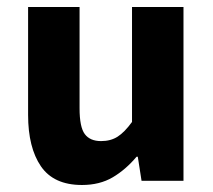

<svg xmlns="http://www.w3.org/2000/svg" viewBox="-20 -516 608 548"><path d="M214 12Q133.3 12 96.7 -41.5Q60.2 -95 60.2 -188V-496H207.1V-207Q207.1 -153.2 222 -133.3Q236.9 -113.3 268.5 -113.3Q296 -113.3 315.8 -126Q335.5 -138.6 356.8 -167.9V-496H503.7V0H384L373.3 -68.6H369.7Q338.8 -31.8 301.7 -9.9Q264.5 12 214 12Z"/></svg>

Font: SourceSans3VF
Style: Regular
Weight: 200
Designer: Paul D. Hunt
Foundry: Adobe
Version: Version 3.052;hotconv 1.1.0;makeotfexe 2.6.0